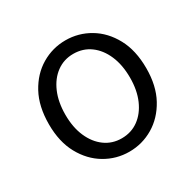

<svg xmlns="http://www.w3.org/2000/svg" viewBox="-129 -694 859 847"><g transform="rotate(-30 301.0 -270.5)"><path d="M301 13Q235 13 178.5 -20.5Q122 -54 87.5 -117Q53 -180 53 -269Q53 -360 87.5 -423.5Q122 -487 178.5 -520.5Q235 -554 301 -554Q367 -554 423.5 -520.5Q480 -487 514.5 -423.5Q549 -360 549 -269Q549 -180 514.5 -117Q480 -54 423.5 -20.5Q367 13 301 13ZM301 -55Q350 -55 387 -82Q424 -109 445 -157Q466 -205 466 -269Q466 -334 445 -382.5Q424 -431 387 -458Q350 -485 301 -485Q253 -485 216 -458Q179 -431 158 -382.5Q137 -334 137 -269Q137 -205 158 -157Q179 -109 216 -82Q253 -55 301 -55Z"/></g></svg>

Font: Source Han Sans SC Normal
Style: Regular
Weight: 350
Designer: Ryoko NISHIZUKA 西塚涼子 (kana, bopomofo & ideographs); Paul D. Hunt (Latin, Greek & Cyrillic); Sandoll Communications 산돌커뮤니
Foundry: Adobe
Version: Version 2.004;hotconv 1.0.118;makeotfexe 2.5.65603